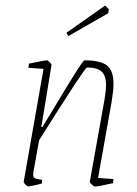

<svg xmlns="http://www.w3.org/2000/svg" viewBox="-20 -668 498 697"><path d="M336 -22 392 -18 390 -3Q337 9 324 9Q321 9 313.5 2Q306 -5 306 -8L360 -310Q365 -342 365 -359Q365 -393 349 -408Q333 -423 296 -423Q288 -423 122 -159L101 -42Q99 -27 104 -23Q109 -19 119 -17.5Q129 -16 133 -15L132 -2Q119 2 104.5 5Q90 8 83 9Q80 9 73 2.5Q66 -4 66 -8L138 -418L83 -422L85 -437Q142 -449 151 -449Q154 -449 161 -441.5Q168 -434 167 -432L130 -207H134Q163 -255 173 -271Q211 -335 246.5 -392Q282 -449 287 -449Q343 -449 367.5 -431Q392 -413 392 -362Q392 -339 385 -297ZM221 -549 362 -648 375 -634 373 -620 228 -537Z"/></svg>

Font: Grenze Thin
Style: Italic
Weight: 250
Italic angle: -10°
Designer: Renata Polastri
Foundry: Omnibus-Type
Version: Version 1.002; ttfautohint (v1.8)